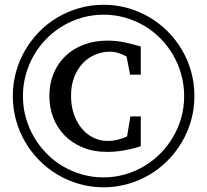

<svg xmlns="http://www.w3.org/2000/svg" viewBox="-20 -757 877 813"><path d="M576.2 -138.2Q575.2 -137.7 563.2 -133.8Q551.3 -129.9 531.7 -125.5Q512.2 -121.1 487.1 -117.4Q461.9 -113.8 434.1 -113.8Q375 -113.8 329.3 -133.1Q283.7 -152.3 252.4 -184.8Q221.2 -217.3 205.1 -260Q189 -302.7 189 -350.1Q189 -401.9 206.5 -444.8Q224.1 -487.8 256.3 -519Q288.6 -550.3 334 -567.6Q379.4 -585 435.1 -585Q474.1 -585 508.5 -577.4Q543 -569.8 576.2 -560.1V-440.9H530.8L516.1 -517.1Q504.9 -524.4 485.6 -531.2Q466.3 -538.1 444.8 -538.1Q413.1 -538.1 383.3 -525.6Q353.5 -513.2 330.8 -489.3Q308.1 -465.3 294.4 -430.9Q280.8 -396.5 280.8 -352.1Q280.8 -306.2 293.9 -270.5Q307.1 -234.9 328.6 -210.2Q350.1 -185.5 377.9 -172.9Q405.8 -160.2 435.1 -160.2Q447.3 -160.2 459.5 -161.9Q471.7 -163.6 482.4 -166.5Q493.2 -169.4 502.4 -172.9Q511.7 -176.3 518.1 -179.2L532.2 -264.2H576.2ZM759.8 -350.1Q759.8 -397.5 747.6 -441.4Q735.4 -485.4 713.4 -523.4Q691.4 -561.5 660.4 -593.3Q629.4 -625 591.3 -647.5Q553.2 -669.9 509.8 -682.4Q466.3 -694.8 418.9 -694.8Q371.6 -694.8 327.9 -682.4Q284.2 -669.9 246.3 -647.5Q208.5 -625 177.2 -593.5Q146 -562 123.8 -523.7Q101.6 -485.4 89.4 -441.4Q77.1 -397.5 77.1 -350.1Q77.1 -302.7 89.4 -259Q101.6 -215.3 123.8 -177Q146 -138.7 177 -107.2Q208 -75.7 245.8 -53.2Q283.7 -30.8 327.4 -18.3Q371.1 -5.9 418 -5.9Q464.8 -5.9 508.5 -18.3Q552.2 -30.8 590.1 -53.2Q627.9 -75.7 659.2 -107.2Q690.4 -138.7 712.9 -177Q735.4 -215.3 747.6 -259Q759.8 -302.7 759.8 -350.1ZM803.2 -351.1Q803.2 -297.9 789.6 -248.5Q775.9 -199.2 750.7 -156.2Q725.6 -113.3 690.4 -77.6Q655.3 -42 612.5 -16.8Q569.8 8.3 520.5 22.2Q471.2 36.1 418 36.1Q365.2 36.1 316.4 22.2Q267.6 8.3 224.9 -16.8Q182.1 -42 147 -77.4Q111.8 -112.8 86.7 -155.8Q61.5 -198.7 47.9 -248Q34.2 -297.4 34.2 -350.1Q34.2 -403.3 47.9 -452.6Q61.5 -502 86.7 -544.9Q111.8 -587.9 146.7 -623.3Q181.6 -658.7 224.4 -683.8Q267.1 -709 316.4 -722.9Q365.7 -736.8 418.9 -736.8Q472.7 -736.8 522 -722.7Q571.3 -708.5 614 -683.1Q656.7 -657.7 691.7 -622.3Q726.6 -586.9 751.5 -543.9Q776.4 -501 789.8 -452.1Q803.2 -403.3 803.2 -351.1Z"/></svg>

Font: BabelStone Ogham Bound
Style: Italic
Weight: 400
Italic angle: -30°
Designer: Andrew West
Foundry: BabelStone
Version: Version 2.02 March 14, 2022